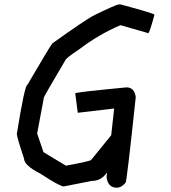

<svg xmlns="http://www.w3.org/2000/svg" viewBox="-20 -871 790 886"><path d="M528.3 -850.6H536.1Q684.6 -811 692.4 -803.7V-801.8Q673.3 -730.5 665 -717.8L536.1 -754.9Q436 -712.4 342.8 -641.6Q282.2 -601.6 280.3 -590.8Q183.6 -427.7 182.6 -420.9L151.4 -254.9L180.7 -168.9L284.2 -106.4Q401.4 -127.9 401.4 -133.8L493.2 -247.1L506.8 -370.1H504.9L338.9 -350.6L327.1 -440.4Q327.1 -445.3 563.5 -467.8Q600.6 -467.8 606.4 -422.9Q564.5 -28.3 559.6 -28.3Q541 -4.9 518.6 -4.9Q478 -4.9 471.7 -53.7L473.6 -75.2Q447.8 -36.1 403.3 -36.1L274.4 -10.7Q256.3 -10.7 167 -69.3Q90.8 -107.9 90.8 -139.6Q57.6 -239.3 57.6 -252.9Q94.2 -479.5 106.4 -479.5Q210.9 -658.2 221.7 -670.9Q379.4 -783.7 417 -801.8Q517.6 -850.6 528.3 -850.6Z"/></svg>

Font: ww_drahtTSB
Style: Regular
Weight: 400
Designer: Dr. Wolfgang Wiebecke
Version: Version 1.06 May 21, 2010, initial release